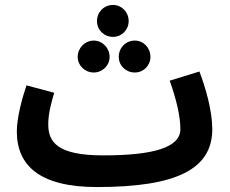

<svg xmlns="http://www.w3.org/2000/svg" viewBox="-20 -735 928 776"><path d="M437 -586C472 -586 500 -614 500 -650C500 -686 472 -715 437 -715C400 -715 372 -686 372 -650C372 -614 400 -586 437 -586ZM359 -442C394 -442 423 -470 423 -505C423 -541 394 -571 359 -571C323 -571 294 -541 294 -505C294 -470 323 -442 359 -442ZM525 -442C560 -442 588 -470 588 -505C588 -542 560 -571 525 -571C488 -571 460 -542 460 -505C460 -470 488 -442 525 -442ZM372 21C695 21 838 -52 838 -213C838 -285 812 -378 786 -446L666 -409C691 -338 709 -268 709 -213C709 -139 601 -107 397 -107C210 -107 175 -162 175 -233C175 -277 188 -322 199 -360L87 -390C70 -340 48 -260 48 -204C48 -66 140 21 372 21Z"/></svg>

Font: Noto Sans Arabic UI XCn
Style: Bold
Weight: 700
Width: 2
Designer: Monotype Design Team, Nadine Chahine and Nizar Qandah
Foundry: Monotype Imaging Inc.
Version: Version 2.010